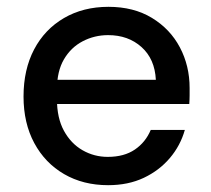

<svg xmlns="http://www.w3.org/2000/svg" viewBox="-20 -531 619 563"><path d="M297 12Q224 12 168 -20.5Q112 -53 80.5 -111.5Q49 -170 49 -248Q49 -327 80 -386Q111 -445 167.5 -478Q224 -511 298 -511Q372 -511 425.5 -478.5Q479 -446 507.5 -392Q536 -338 536 -273Q536 -263 536 -251.5Q536 -240 535 -226H122V-297H437Q434 -358 395 -393Q356 -428 297 -428Q257 -428 222.5 -410Q188 -392 167.5 -357Q147 -322 147 -269V-240Q147 -185 167.5 -147.5Q188 -110 222 -90.5Q256 -71 296 -71Q344 -71 375.5 -92.5Q407 -114 422 -150H522Q509 -104 478 -67.5Q447 -31 401.5 -9.5Q356 12 297 12Z"/></svg>

Font: DM Sans 20pt Medium
Style: Regular
Weight: 500
Version: Version 4.004;gftools[0.9.30]